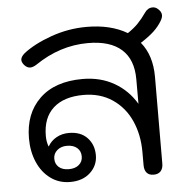

<svg xmlns="http://www.w3.org/2000/svg" viewBox="-49 -686 748 745"><g transform="rotate(-5 325.5 -313.5)"><path d="M606 -604Q606 -594 598 -581Q586 -561 567.5 -543.5Q549 -526 515 -504Q558 -452 558 -368L557 -30Q557 -11 547.5 -0.5Q538 10 520 10Q502 10 493 -0.5Q484 -11 484 -30V-82Q484 -149 459.5 -203.5Q435 -258 387.5 -290Q340 -322 275 -322Q199 -322 157.5 -284.5Q116 -247 116 -176Q116 -154 123 -135H124Q136 -156 157.5 -168Q179 -180 206 -180Q252 -180 277.5 -153Q303 -126 303 -85Q303 -45 273.5 -17.5Q244 10 195 10Q152 10 119 -14Q86 -38 68 -79.5Q50 -121 50 -172Q50 -269 109.5 -326.5Q169 -384 277 -384Q346 -384 399.5 -353.5Q453 -323 485 -269V-365Q485 -442 440.5 -481.5Q396 -521 310 -521Q201 -521 104 -455Q90 -446 79 -446Q67 -446 56 -458Q47 -469 47 -478Q47 -490 62 -503Q104 -536 171.5 -560Q239 -584 310 -584Q404 -584 468 -546Q492 -562 508.5 -579Q525 -596 541 -619Q553 -637 572 -637Q583 -637 591 -630Q606 -618 606 -604ZM141 -85Q141 -65 155 -52.5Q169 -40 194 -40Q219 -40 233.5 -52.5Q248 -65 248 -85Q248 -106 233.5 -118.5Q219 -131 194 -131Q171 -131 156 -118Q141 -105 141 -85Z"/></g></svg>

Font: Kodchasan
Style: Regular
Weight: 400
Version: Version 1.000; ttfautohint (v1.6)